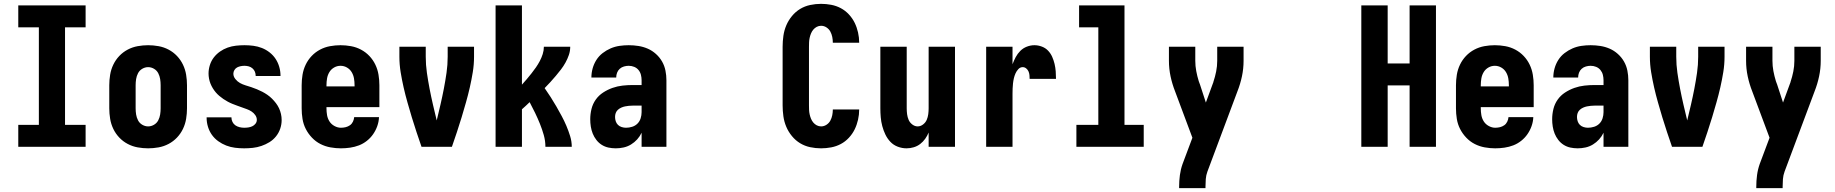

<svg xmlns="http://www.w3.org/2000/svg" viewBox="-20 -763 9540 998"><path d="M75 0V-114H182V-621H75V-735H425V-621H318V-114H425V0Z M750 8Q723 8 695.5 3Q668 -2 643.5 -15Q619 -28 600 -48Q581 -68 569 -93Q557 -118 552.5 -145.5Q548 -173 548 -200V-320Q548 -347 552.5 -374.5Q557 -402 569 -427Q581 -452 600 -472Q619 -492 643.5 -505Q668 -518 695.5 -523Q723 -528 750 -528Q777 -528 804.5 -523Q832 -518 856.5 -505Q881 -492 900 -472Q919 -452 931 -427Q943 -402 947.5 -374.5Q952 -347 952 -320V-200Q952 -173 947.5 -145.5Q943 -118 931 -93Q919 -68 900 -48Q881 -28 856.5 -15Q832 -2 804.5 3Q777 8 750 8ZM750 -106Q766 -106 780.5 -114.5Q795 -123 802.5 -137.5Q810 -152 812.5 -168Q815 -184 815 -200V-320Q815 -336 812.5 -352Q810 -368 802.5 -382.5Q795 -397 780.5 -405.5Q766 -414 750 -414Q734 -414 719.5 -405.5Q705 -397 697.5 -382.5Q690 -368 687.5 -352Q685 -336 685 -320V-200Q685 -184 687.5 -168Q690 -152 697.5 -137.5Q705 -123 719.5 -114.5Q734 -106 750 -106Z M1249 8Q1225 8 1201.5 5Q1178 2 1156 -6.5Q1134 -15 1114.5 -29Q1095 -43 1081.5 -62Q1068 -81 1061 -104Q1054 -127 1054 -151V-153H1183V-152Q1183 -140 1188.5 -129Q1194 -118 1203.5 -111.5Q1213 -105 1225 -102Q1237 -99 1249 -99Q1260 -99 1270.5 -100.5Q1281 -102 1291 -106.5Q1301 -111 1308 -120Q1315 -129 1315 -140Q1315 -153 1307 -164.5Q1299 -176 1287.5 -183.5Q1276 -191 1263.5 -195.5Q1251 -200 1238.5 -204.5Q1226 -209 1213.5 -213.5Q1201 -218 1188.5 -223Q1176 -228 1164 -234.5Q1152 -241 1141 -248.5Q1130 -256 1120 -264.5Q1110 -273 1101.5 -283Q1093 -293 1086 -304.5Q1079 -316 1074 -328.5Q1069 -341 1066.5 -354.5Q1064 -368 1064 -381Q1064 -403 1071 -425Q1078 -447 1091.5 -464.5Q1105 -482 1123.5 -495Q1142 -508 1163 -515.5Q1184 -523 1206.5 -525.5Q1229 -528 1251 -528Q1274 -528 1297 -525Q1320 -522 1341.5 -513.5Q1363 -505 1381.5 -490.5Q1400 -476 1412.5 -457Q1425 -438 1431.5 -415.5Q1438 -393 1438 -370V-368H1309V-369Q1309 -380 1305 -390Q1301 -400 1292.5 -407.5Q1284 -415 1273 -418Q1262 -421 1251 -421Q1241 -421 1231 -419Q1221 -417 1212.5 -412.5Q1204 -408 1198.5 -399Q1193 -390 1193 -380Q1193 -365 1203.5 -352Q1214 -339 1227.5 -331.5Q1241 -324 1256 -319.5Q1271 -315 1286 -310Q1301 -305 1315.5 -299Q1330 -293 1343.5 -286Q1357 -279 1370 -270Q1383 -261 1394 -250Q1405 -239 1414.5 -226.5Q1424 -214 1430.5 -200Q1437 -186 1440.5 -170.5Q1444 -155 1444 -139Q1444 -116 1436.5 -94Q1429 -72 1414.5 -54Q1400 -36 1380.5 -24Q1361 -12 1339 -4.5Q1317 3 1294.5 5.5Q1272 8 1249 8Z M1752 8Q1725 8 1697.5 3Q1670 -2 1645.5 -14.5Q1621 -27 1601.5 -47.5Q1582 -68 1569.5 -92.5Q1557 -117 1552.5 -144.5Q1548 -172 1548 -200V-320Q1548 -347 1552.5 -374.5Q1557 -402 1569 -427Q1581 -452 1600 -472Q1619 -492 1643.5 -505Q1668 -518 1695.5 -523Q1723 -528 1750 -528Q1777 -528 1804.5 -523Q1832 -518 1856.5 -505Q1881 -492 1900 -472Q1919 -452 1931 -427Q1943 -402 1947.5 -374.5Q1952 -347 1952 -320V-206H1677V-200Q1677 -182 1680 -164.5Q1683 -147 1692.5 -132Q1702 -117 1718.5 -108Q1735 -99 1752 -99Q1765 -99 1777 -102Q1789 -105 1799 -112Q1809 -119 1814.5 -130.5Q1820 -142 1821 -154H1950Q1949 -130 1941 -107.5Q1933 -85 1919.5 -65.5Q1906 -46 1887 -31Q1868 -16 1846 -7.5Q1824 1 1800 4.5Q1776 8 1752 8ZM1823 -314V-320Q1823 -338 1820 -355.5Q1817 -373 1808 -388Q1799 -403 1783.5 -412Q1768 -421 1750 -421Q1732 -421 1716.5 -412Q1701 -403 1692 -388Q1683 -373 1680 -355.5Q1677 -338 1677 -320V-314Z M2171 0Q2158 -38 2145 -76.5Q2132 -115 2120.5 -153.5Q2109 -192 2098 -230.5Q2087 -269 2078 -308.5Q2069 -348 2062.5 -388Q2056 -428 2056 -468V-520H2193V-468Q2193 -426 2199 -384.5Q2205 -343 2213 -301.5Q2221 -260 2230.5 -219Q2240 -178 2250 -137Q2260 -178 2269.5 -219Q2279 -260 2287 -301.5Q2295 -343 2301 -384.5Q2307 -426 2307 -468V-520H2444V-468Q2444 -428 2437.5 -388Q2431 -348 2422 -308.5Q2413 -269 2402 -230.5Q2391 -192 2379.5 -153.5Q2368 -115 2355 -76.5Q2342 -38 2329 0Z M2556 0V-735H2693V-323Q2706 -337 2718.5 -352Q2731 -367 2743 -382Q2755 -397 2766 -413Q2777 -429 2786 -446Q2795 -463 2801 -482Q2807 -501 2807 -520H2944Q2944 -498 2937 -477.5Q2930 -457 2919.5 -438Q2909 -419 2896 -402Q2883 -385 2869 -368.5Q2855 -352 2840.5 -336Q2826 -320 2811 -305Q2827 -282 2842.5 -258Q2858 -234 2872 -209.5Q2886 -185 2899.5 -160Q2913 -135 2924 -109Q2935 -83 2943.5 -55.5Q2952 -28 2952 0H2815Q2815 -31 2806.5 -61Q2798 -91 2786.5 -119.5Q2775 -148 2761.5 -176Q2748 -204 2733 -232Q2723 -222 2713 -213Q2703 -204 2693 -195V0Z M3181 8Q3161 8 3142.5 4Q3124 0 3108 -10Q3092 -20 3080 -35.5Q3068 -51 3061 -68.5Q3054 -86 3051 -105Q3048 -124 3048 -143Q3048 -170 3054.5 -196.5Q3061 -223 3076.5 -245Q3092 -267 3115 -282Q3138 -297 3163.5 -306Q3189 -315 3215.5 -318Q3242 -321 3269 -321H3315V-346Q3315 -360 3311.5 -374Q3308 -388 3299 -399Q3290 -410 3276.5 -415.5Q3263 -421 3248 -421Q3236 -421 3223.5 -417.5Q3211 -414 3201.5 -405.5Q3192 -397 3187.5 -385Q3183 -373 3183 -360H3054Q3054 -384 3060.5 -407.5Q3067 -431 3080 -451.5Q3093 -472 3112.5 -487Q3132 -502 3154 -511.5Q3176 -521 3200 -524.5Q3224 -528 3248 -528Q3274 -528 3299 -524Q3324 -520 3347 -510Q3370 -500 3389.5 -482.5Q3409 -465 3421.5 -443Q3434 -421 3439 -396Q3444 -371 3444 -346V0H3315V-73Q3306 -54 3292 -38.5Q3278 -23 3260 -12Q3242 -1 3221.5 3.5Q3201 8 3181 8ZM3234 -99Q3250 -99 3266 -104Q3282 -109 3293.5 -120.5Q3305 -132 3310 -148Q3315 -164 3315 -180V-214H3269Q3259 -214 3249 -213Q3239 -212 3229 -210Q3219 -208 3209 -203.5Q3199 -199 3191.5 -192Q3184 -185 3180.5 -175.5Q3177 -166 3177 -155Q3177 -144 3180.5 -133Q3184 -122 3192 -114Q3200 -106 3211.5 -102.5Q3223 -99 3234 -99Z M4248 8Q4219 8 4191 2Q4163 -4 4139 -18.5Q4115 -33 4096.5 -55.5Q4078 -78 4067 -104Q4056 -130 4052 -158.5Q4048 -187 4048 -215V-520Q4048 -548 4052 -576.5Q4056 -605 4067 -631Q4078 -657 4096.5 -679.5Q4115 -702 4139 -716.5Q4163 -731 4191 -737Q4219 -743 4248 -743Q4274 -743 4300.5 -738Q4327 -733 4350.5 -720.5Q4374 -708 4392.5 -688Q4411 -668 4422.5 -644.5Q4434 -621 4440 -594.5Q4446 -568 4446 -541H4309Q4309 -556 4306 -571Q4303 -586 4296 -599Q4289 -612 4276 -620.5Q4263 -629 4248 -629Q4236 -629 4225.5 -623.5Q4215 -618 4207.5 -609Q4200 -600 4195.5 -589Q4191 -578 4188.5 -566.5Q4186 -555 4185.5 -543.5Q4185 -532 4185 -520V-215Q4185 -203 4185.5 -191.5Q4186 -180 4188.5 -168.5Q4191 -157 4195.5 -146Q4200 -135 4207.5 -126Q4215 -117 4225.5 -111.5Q4236 -106 4248 -106Q4263 -106 4276 -114.5Q4289 -123 4296 -136Q4303 -149 4306 -164Q4309 -179 4309 -194H4446Q4446 -167 4440 -140.5Q4434 -114 4422.5 -90.5Q4411 -67 4392.5 -47Q4374 -27 4350.5 -14.5Q4327 -2 4300.5 3Q4274 8 4248 8Z M4692 8Q4669 8 4646.5 -0.5Q4624 -9 4608 -26Q4592 -43 4582 -64Q4572 -85 4566 -107.5Q4560 -130 4558 -153.5Q4556 -177 4556 -200V-520H4693V-200Q4693 -185 4695 -169.5Q4697 -154 4703 -140Q4709 -126 4722 -116Q4735 -106 4750 -106Q4765 -106 4778 -116Q4791 -126 4797 -140Q4803 -154 4805 -169.5Q4807 -185 4807 -200V-520H4944V0H4807V-74Q4800 -57 4789 -41.5Q4778 -26 4763 -14.5Q4748 -3 4729.5 2.5Q4711 8 4692 8Z M5106 0V-520H5243V-429Q5250 -448 5259.5 -466Q5269 -484 5283.5 -498.5Q5298 -513 5317.5 -520.5Q5337 -528 5357 -528Q5376 -528 5395 -521Q5414 -514 5427.5 -500Q5441 -486 5449 -468Q5457 -450 5461.5 -431Q5466 -412 5467.5 -392.5Q5469 -373 5469 -353H5332Q5332 -363 5331 -373Q5330 -383 5326 -392Q5322 -401 5314 -407.5Q5306 -414 5296 -414Q5283 -414 5273.5 -404Q5264 -394 5258.5 -381.5Q5253 -369 5250 -356Q5247 -343 5245.5 -329.5Q5244 -316 5243.5 -302.5Q5243 -289 5243 -276V0Z M5575 0V-114H5689V-621H5589V-735H5825V-114H5925V0Z M6109 215V208Q6109 177 6113 147Q6117 117 6127 89L6178 -47L6088 -288Q6073 -326 6064.5 -366Q6056 -406 6056 -447V-520H6193V-447Q6193 -420 6198 -393.5Q6203 -367 6211 -341Q6212 -339 6212.5 -337Q6213 -335 6214 -333V-332Q6215 -331 6215.5 -329Q6216 -327 6217 -325L6248 -230L6284 -328Q6285 -330 6285.5 -332Q6286 -334 6287 -336V-337Q6296 -364 6301.5 -391.5Q6307 -419 6307 -447V-520H6444V-447Q6444 -406 6435.5 -366Q6427 -326 6412 -288L6256 129Q6249 148 6247.5 168Q6246 188 6246 208V215Z M7056 0V-735H7193V-433H7307V-735H7444V0H7307V-319H7193V0Z M7752 8Q7725 8 7697.5 3Q7670 -2 7645.5 -14.5Q7621 -27 7601.5 -47.5Q7582 -68 7569.5 -92.5Q7557 -117 7552.5 -144.5Q7548 -172 7548 -200V-320Q7548 -347 7552.5 -374.5Q7557 -402 7569 -427Q7581 -452 7600 -472Q7619 -492 7643.5 -505Q7668 -518 7695.5 -523Q7723 -528 7750 -528Q7777 -528 7804.5 -523Q7832 -518 7856.5 -505Q7881 -492 7900 -472Q7919 -452 7931 -427Q7943 -402 7947.5 -374.5Q7952 -347 7952 -320V-206H7677V-200Q7677 -182 7680 -164.5Q7683 -147 7692.5 -132Q7702 -117 7718.5 -108Q7735 -99 7752 -99Q7765 -99 7777 -102Q7789 -105 7799 -112Q7809 -119 7814.5 -130.5Q7820 -142 7821 -154H7950Q7949 -130 7941 -107.5Q7933 -85 7919.5 -65.5Q7906 -46 7887 -31Q7868 -16 7846 -7.5Q7824 1 7800 4.5Q7776 8 7752 8ZM7823 -314V-320Q7823 -338 7820 -355.5Q7817 -373 7808 -388Q7799 -403 7783.5 -412Q7768 -421 7750 -421Q7732 -421 7716.5 -412Q7701 -403 7692 -388Q7683 -373 7680 -355.5Q7677 -338 7677 -320V-314Z M8181 8Q8161 8 8142.5 4Q8124 0 8108 -10Q8092 -20 8080 -35.5Q8068 -51 8061 -68.5Q8054 -86 8051 -105Q8048 -124 8048 -143Q8048 -170 8054.5 -196.5Q8061 -223 8076.5 -245Q8092 -267 8115 -282Q8138 -297 8163.5 -306Q8189 -315 8215.5 -318Q8242 -321 8269 -321H8315V-346Q8315 -360 8311.5 -374Q8308 -388 8299 -399Q8290 -410 8276.5 -415.5Q8263 -421 8248 -421Q8236 -421 8223.5 -417.5Q8211 -414 8201.5 -405.5Q8192 -397 8187.5 -385Q8183 -373 8183 -360H8054Q8054 -384 8060.5 -407.5Q8067 -431 8080 -451.5Q8093 -472 8112.5 -487Q8132 -502 8154 -511.5Q8176 -521 8200 -524.5Q8224 -528 8248 -528Q8274 -528 8299 -524Q8324 -520 8347 -510Q8370 -500 8389.5 -482.5Q8409 -465 8421.5 -443Q8434 -421 8439 -396Q8444 -371 8444 -346V0H8315V-73Q8306 -54 8292 -38.5Q8278 -23 8260 -12Q8242 -1 8221.5 3.5Q8201 8 8181 8ZM8234 -99Q8250 -99 8266 -104Q8282 -109 8293.5 -120.5Q8305 -132 8310 -148Q8315 -164 8315 -180V-214H8269Q8259 -214 8249 -213Q8239 -212 8229 -210Q8219 -208 8209 -203.5Q8199 -199 8191.5 -192Q8184 -185 8180.5 -175.5Q8177 -166 8177 -155Q8177 -144 8180.5 -133Q8184 -122 8192 -114Q8200 -106 8211.5 -102.5Q8223 -99 8234 -99Z M8671 0Q8658 -38 8645 -76.5Q8632 -115 8620.5 -153.5Q8609 -192 8598 -230.5Q8587 -269 8578 -308.5Q8569 -348 8562.5 -388Q8556 -428 8556 -468V-520H8693V-468Q8693 -426 8699 -384.5Q8705 -343 8713 -301.5Q8721 -260 8730.5 -219Q8740 -178 8750 -137Q8760 -178 8769.5 -219Q8779 -260 8787 -301.5Q8795 -343 8801 -384.5Q8807 -426 8807 -468V-520H8944V-468Q8944 -428 8937.5 -388Q8931 -348 8922 -308.5Q8913 -269 8902 -230.5Q8891 -192 8879.5 -153.5Q8868 -115 8855 -76.5Q8842 -38 8829 0Z M9109 215V208Q9109 177 9113 147Q9117 117 9127 89L9178 -47L9088 -288Q9073 -326 9064.5 -366Q9056 -406 9056 -447V-520H9193V-447Q9193 -420 9198 -393.5Q9203 -367 9211 -341Q9212 -339 9212.5 -337Q9213 -335 9214 -333V-332Q9215 -331 9215.5 -329Q9216 -327 9217 -325L9248 -230L9284 -328Q9285 -330 9285.5 -332Q9286 -334 9287 -336V-337Q9296 -364 9301.5 -391.5Q9307 -419 9307 -447V-520H9444V-447Q9444 -406 9435.5 -366Q9427 -326 9412 -288L9256 129Q9249 148 9247.5 168Q9246 188 9246 208V215Z"/></svg>

Font: Iosevka Curly Heavy
Style: Regular
Weight: 900
Monospace: yes
Designer: Belleve Invis
Foundry: Belleve Invis
Version: Version 22.1.2; ttfautohint (v1.8.4)